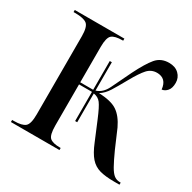

<svg xmlns="http://www.w3.org/2000/svg" viewBox="-126 -670 800 798"><g transform="rotate(30 274.0 -271.0)"><path d="M21 0V-10H30Q68 -10 83 -22.5Q98 -35 98 -81V-456Q98 -501 82.5 -513.5Q67 -526 26 -526H18V-536H256V-526H253Q217 -526 202.5 -514Q188 -502 188 -457V-287H250V-425H260V-289Q291 -298 308.5 -334.5Q326 -371 354 -429Q383 -487 406 -514.5Q429 -542 468 -542Q498 -542 515.5 -525Q533 -508 533 -483Q533 -458 522 -445Q511 -432 496 -430Q491 -481 445 -481Q418 -481 399.5 -460.5Q381 -440 356 -395Q331 -350 315.5 -325.5Q300 -301 278 -287Q337 -285 366 -265.5Q395 -246 416 -202L453 -116Q472 -74 485 -51Q498 -28 510 -19Q522 -10 538 -10H542V0H517Q474 0 447 -7.5Q420 -15 401 -36.5Q382 -58 365 -100L327 -191Q307 -239 294.5 -255.5Q282 -272 260 -275V-137H250V-277H188V-80Q188 -34 202 -22Q216 -10 251 -10H254V0Z"/></g></svg>

Font: Noto Serif Display Condensed
Style: Regular
Weight: 400
Width: 3
Designer: Monotype Design Team
Foundry: Monotype Imaging Inc.
Version: Version 2.009